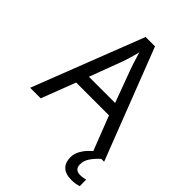

<svg xmlns="http://www.w3.org/2000/svg" viewBox="-266 -900 1171 1171"><g transform="rotate(45 319.5 -314.5)"><path d="M545 -66 459 -287H176L91 -66H0L279 -783H360L638 -66ZM352 -583Q349 -591 342 -612Q335 -633 328.5 -655.5Q322 -678 318 -690Q313 -670 307.5 -649.5Q302 -629 296.5 -612Q291 -595 287 -583L206 -367H432ZM545 50Q545 72 557 83.5Q569 95 590 95Q607 95 618.5 92.5Q630 90 638 89V145Q624 149 610 151.5Q596 154 576 154Q523 154 498 129Q473 104 473 60Q473 31 487.5 4Q502 -23 523.5 -45Q545 -67 565 -81L613 -66Q579 -34 562 -7.5Q545 19 545 50Z"/></g></svg>

Font: Noto Sans Malayalam UI
Style: Regular
Weight: 400
Designer: Jelle Bosma - Monotype Design Team
Foundry: Monotype Imaging Inc.
Version: Version 2.104